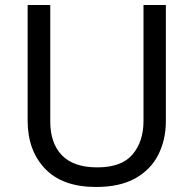

<svg xmlns="http://www.w3.org/2000/svg" viewBox="-20 -734 771 764"><path d="M640 -252Q640 -178 610 -118.5Q580 -59 518.5 -24.5Q457 10 362 10Q229 10 159.5 -62.5Q90 -135 90 -254V-714H180V-251Q180 -164 226.5 -116Q273 -68 367 -68Q464 -68 507.5 -119.5Q551 -171 551 -252V-714H640Z"/></svg>

Font: Noto Sans NKo Unjoined
Style: Regular
Weight: 400
Designer: Monotype Design Team
Foundry: Monotype Imaging Inc.
Version: Version 2.004